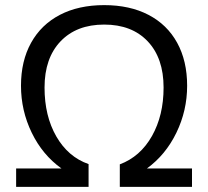

<svg xmlns="http://www.w3.org/2000/svg" viewBox="-20 -730 813 750"><path d="M43 -72H220Q146 -125 104 -211.5Q62 -298 62 -395Q62 -492 101.5 -563Q141 -634 214 -672Q287 -710 387 -710Q487 -710 560 -672Q633 -634 672 -563Q711 -492 711 -395Q711 -298 669 -211.5Q627 -125 554 -72H730V0H448V-88Q528 -118 573.5 -198.5Q619 -279 619 -388Q619 -503 557 -568.5Q495 -634 387 -634Q279 -634 216.5 -568.5Q154 -503 154 -388Q154 -277 200 -197Q246 -117 326 -89V0H43Z"/></svg>

Font: Sarabun
Style: Regular
Weight: 400
Designer: Suppakit Chalermlarp | Katatrad Co.,Ltd.
Foundry: Cadson Demak Co.,Ltd.
Version: Version 1.000; ttfautohint (v1.6)